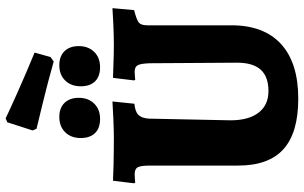

<svg xmlns="http://www.w3.org/2000/svg" viewBox="-219 -850 1081 683"><g transform="rotate(-90 321.5 -508.5)"><path d="M74 -202V-516Q74 -548 68 -559Q62 -570 43 -570Q34 -570 25 -569Q16 -568 13 -568L11 -572L20 -647Q35 -646 80 -645Q125 -644 177 -644Q202 -644 245 -646Q288 -648 302 -649L294 -571Q265 -568 254 -556.5Q243 -545 241 -520L235 -229Q235 -165 262 -129.5Q289 -94 339 -94Q390 -94 415 -121.5Q440 -149 440 -206L438 -516Q437 -548 431 -559Q425 -570 408 -570Q399 -570 390.5 -569Q382 -568 379 -568L377 -572L386 -647Q399 -647 434.5 -645.5Q470 -644 504 -644Q539 -644 580.5 -646Q622 -648 634 -649L627 -572Q592 -563 582.5 -555Q573 -547 573 -525V-226Q573 -110 506 -49Q439 12 312 12Q191 12 132.5 -40.5Q74 -93 74 -202ZM205 -919 199 -933 228 -1023 242 -1029Q262 -1019 333.5 -987Q405 -955 476 -926L460 -869L444 -858Q370 -879 298 -896.5Q226 -914 205 -919ZM172 -762Q172 -796 192.5 -817Q213 -838 247 -838Q279 -838 297 -819.5Q315 -801 315 -769Q315 -735 294.5 -714Q274 -693 240 -693Q207 -693 189.5 -711Q172 -729 172 -762ZM356 -762Q356 -796 376.5 -817Q397 -838 431 -838Q463 -838 481 -819.5Q499 -801 499 -769Q499 -735 478.5 -714Q458 -693 424 -693Q391 -693 373.5 -711Q356 -729 356 -762Z"/></g></svg>

Font: Alegreya SC ExtraBold
Style: Regular
Weight: 800
Designer: Juan Pablo del Peral
Foundry: Huerta Tipografica
Version: Version 2.007; ttfautohint (v1.6)